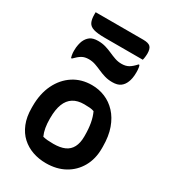

<svg xmlns="http://www.w3.org/2000/svg" viewBox="-228 -1065 1056 1189"><g transform="rotate(30 300.0 -470.0)"><path d="M303 -550Q353 -550 397.5 -531.5Q442 -513 476.5 -476Q511 -439 531 -383.5Q551 -328 551 -253V-240Q551 -165 518.5 -108Q486 -51 429 -19.5Q372 12 296 12Q245 12 200.5 -3.5Q156 -19 122 -50Q88 -81 68.5 -129Q49 -177 49 -241V-254Q49 -343 81.5 -409.5Q114 -476 171 -513Q228 -550 303 -550ZM320 -423Q273 -423 242 -403.5Q211 -384 195.5 -344.5Q180 -305 180 -244V-237Q180 -204 185 -175Q190 -146 201 -122Q218 -118 235 -116.5Q252 -115 276 -115Q325 -115 356.5 -129Q388 -143 404 -173.5Q420 -204 420 -250V-257Q420 -305 413 -344Q406 -383 391 -415Q377 -420 360.5 -421.5Q344 -423 320 -423ZM394 -755Q423 -755 443.5 -766.5Q464 -778 488 -805H494Q497 -798 498.5 -789.5Q500 -781 500.5 -772.5Q501 -764 501 -756Q501 -731 497.5 -713Q494 -695 489 -684Q479 -658 458.5 -643Q438 -628 401 -628Q371 -628 346 -635.5Q321 -643 299 -653Q277 -663 254 -671Q231 -679 206 -679Q177 -679 157 -667.5Q137 -656 112 -630H106Q104 -637 102 -645.5Q100 -654 99.5 -662.5Q99 -671 99 -678Q99 -704 103 -722Q107 -740 111 -750Q122 -776 142 -791Q162 -806 199 -806Q229 -806 254 -798.5Q279 -791 301 -781Q323 -771 346 -763Q369 -755 394 -755ZM96 -952H436Q474 -952 488 -938Q502 -924 502 -889Q502 -881 501 -872.5Q500 -864 499 -856.5Q498 -849 496 -843H224Q171 -843 143.5 -851.5Q116 -860 106 -880.5Q96 -901 96 -935Q96 -938 96 -941.5Q96 -945 96 -947.5Q96 -950 96 -952Z"/></g></svg>

Font: Recursive Casual
Style: Bold
Weight: 700
Version: Version 1.085